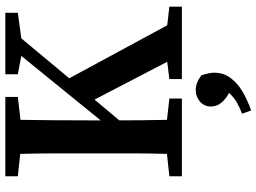

<svg xmlns="http://www.w3.org/2000/svg" viewBox="-141 -562 963 721"><g transform="rotate(-90 340.5 -201.5)"><path d="M39 -616V-663H337V-616L251 -606Q250 -544 249.5 -481Q249 -418 249 -353V-305L491 -603L422 -616V-663H653V-616L557 -603L407 -423L606 -55L676 -47V0H404V-47L469 -55L327 -328L249 -235Q249 -193 249.5 -148Q250 -103 251 -56L331 -47V0H39V-47L123 -56Q125 -118 125 -182Q125 -246 125 -310V-353Q125 -416 125 -479.5Q125 -543 123 -607ZM428 122Q428 156 408.5 182.5Q389 209 356.5 228Q324 247 286 260L274 226Q300 216 318.5 205Q337 194 352 177Q330 166 315.5 148.5Q301 131 301 109Q301 84 319.5 68Q338 52 363 52Q390 52 418 73Q428 102 428 122Z"/></g></svg>

Font: Source Serif Pro SemiBold
Style: Regular
Weight: 600
Designer: Frank Grießhammer
Foundry: Adobe Systems Incorporated
Version: Version 3.001;hotconv 1.0.111;makeotfexe 2.5.65597